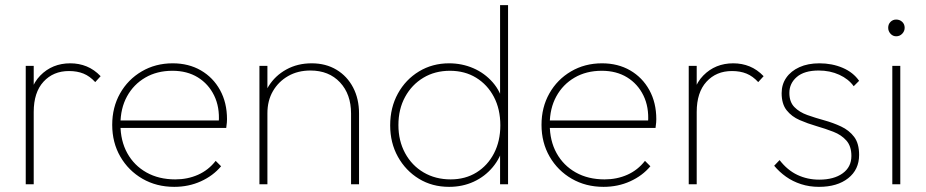

<svg xmlns="http://www.w3.org/2000/svg" viewBox="-20 -716 3599 746"><path d="M80 0V-460H111V0ZM111 -281 90 -287Q90 -375 136.5 -422.5Q183 -470 253 -470Q287 -470 316.5 -458Q346 -446 371 -420L350 -397Q329 -420 304.5 -430Q280 -440 248 -440Q187 -440 149 -398.5Q111 -357 111 -281Z M657 10Q588 10 533.5 -21.5Q479 -53 447.5 -107.5Q416 -162 416 -231Q416 -299 446.5 -353Q477 -407 530.5 -438.5Q584 -470 651 -470Q713 -470 760.5 -442.5Q808 -415 835 -366Q862 -317 862 -253Q862 -249 861.5 -240.5Q861 -232 859 -219H438V-248H839L830 -241Q834 -300 812 -345Q790 -390 748.5 -415.5Q707 -441 650 -441Q590 -441 544.5 -414.5Q499 -388 473.5 -341.5Q448 -295 448 -233Q448 -169 474.5 -121Q501 -73 549 -46Q597 -19 661 -19Q709 -19 749.5 -37Q790 -55 818 -91L839 -70Q808 -33 760.5 -11.5Q713 10 657 10Z M1344 0V-275Q1344 -350 1301 -396Q1258 -442 1186 -442Q1137 -442 1099.5 -420.5Q1062 -399 1040.5 -362Q1019 -325 1019 -276L998 -288Q998 -340 1023.5 -381Q1049 -422 1092.5 -446Q1136 -470 1191 -470Q1246 -470 1287.5 -445Q1329 -420 1352 -376Q1375 -332 1375 -275V0ZM988 0V-460H1019V0Z M1725 10Q1659 10 1607.5 -21.5Q1556 -53 1526 -107Q1496 -161 1496 -229Q1496 -298 1526 -352.5Q1556 -407 1608 -438.5Q1660 -470 1725 -470Q1775 -470 1819 -451Q1863 -432 1894.5 -396Q1926 -360 1937 -309V-152Q1925 -103 1894.5 -66.5Q1864 -30 1820.5 -10Q1777 10 1725 10ZM1731 -19Q1788 -19 1831.5 -46Q1875 -73 1899.5 -120.5Q1924 -168 1924 -229Q1924 -292 1899 -339.5Q1874 -387 1830 -414Q1786 -441 1728 -441Q1670 -441 1625 -414Q1580 -387 1554 -339.5Q1528 -292 1528 -230Q1528 -169 1554 -121Q1580 -73 1626 -46Q1672 -19 1731 -19ZM1954 0H1923V-123L1933 -237L1923 -348V-696H1954Z M2325 10Q2256 10 2201.5 -21.5Q2147 -53 2115.5 -107.5Q2084 -162 2084 -231Q2084 -299 2114.5 -353Q2145 -407 2198.5 -438.5Q2252 -470 2319 -470Q2381 -470 2428.5 -442.5Q2476 -415 2503 -366Q2530 -317 2530 -253Q2530 -249 2529.5 -240.5Q2529 -232 2527 -219H2106V-248H2507L2498 -241Q2502 -300 2480 -345Q2458 -390 2416.5 -415.5Q2375 -441 2318 -441Q2258 -441 2212.5 -414.5Q2167 -388 2141.5 -341.5Q2116 -295 2116 -233Q2116 -169 2142.5 -121Q2169 -73 2217 -46Q2265 -19 2329 -19Q2377 -19 2417.5 -37Q2458 -55 2486 -91L2507 -70Q2476 -33 2428.5 -11.5Q2381 10 2325 10Z M2656 0V-460H2687V0ZM2687 -281 2666 -287Q2666 -375 2712.5 -422.5Q2759 -470 2829 -470Q2863 -470 2892.5 -458Q2922 -446 2947 -420L2926 -397Q2905 -420 2880.5 -430Q2856 -440 2824 -440Q2763 -440 2725 -398.5Q2687 -357 2687 -281Z M3162 10Q3125 10 3092.5 -0.5Q3060 -11 3034 -29.5Q3008 -48 2988 -72L3009 -94Q3039 -55 3078 -36.5Q3117 -18 3163 -18Q3220 -18 3254 -42.5Q3288 -67 3288 -110Q3288 -148 3268.5 -170Q3249 -192 3218 -204Q3187 -216 3152.5 -226Q3118 -236 3087 -249.5Q3056 -263 3036.5 -287.5Q3017 -312 3017 -354Q3017 -388 3035 -414Q3053 -440 3086 -455Q3119 -470 3164 -470Q3213 -470 3254 -452.5Q3295 -435 3318 -402L3297 -381Q3277 -409 3241 -425.5Q3205 -442 3161 -442Q3105 -442 3076 -417Q3047 -392 3047 -355Q3047 -320 3066.5 -300Q3086 -280 3117 -269Q3148 -258 3182.5 -248.5Q3217 -239 3248 -224.5Q3279 -210 3298.5 -184.5Q3318 -159 3318 -114Q3318 -57 3275.5 -23.5Q3233 10 3162 10Z M3447 0V-460H3478V0ZM3462 -575Q3449 -575 3440 -585Q3431 -595 3431 -608Q3431 -622 3440 -631Q3449 -640 3462 -640Q3476 -640 3485.5 -631Q3495 -622 3495 -608Q3495 -595 3485.5 -585Q3476 -575 3462 -575Z"/></svg>

Font: Marine Company Thin
Style: Regular
Weight: 100
Designer: Rodrigo Fuenzalida
Foundry: fragTYPE
Version: Version 1.000